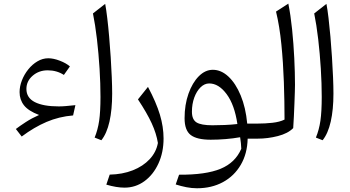

<svg xmlns="http://www.w3.org/2000/svg" viewBox="-20 -764 1928 1058"><path d="M195.3 -130.4Q136.2 -152.8 112.1 -183.8Q87.9 -214.8 87.9 -256.3Q87.9 -288.1 100.6 -320.8Q113.3 -353.5 135.5 -381.3Q157.7 -409.2 186.3 -426Q214.8 -442.9 246.1 -442.9Q274.9 -442.9 309.8 -429.4Q344.7 -416 365.2 -397.9L332 -351.1Q293 -376.5 242.7 -376.5Q194.3 -376.5 159.9 -346.7Q125.5 -316.9 125.5 -273.9Q125.5 -225.1 171.9 -201.4Q218.3 -177.7 303.7 -177.7Q322.8 -177.7 342 -179.4Q361.3 -181.2 395.5 -184.6L382.8 -127.9Q305.7 -121.6 236.8 -92.3Q168 -63 99.6 -11.7L67.4 -53.2Q89.8 -70.3 122.6 -91.6Q155.3 -112.8 195.3 -130.4Z M559.6 -742.7Q565.4 -711.9 571 -664.8Q576.7 -617.7 581.5 -561.8Q586.4 -505.9 590.1 -448.5Q593.8 -391.1 595.9 -339.1Q598.1 -287.1 598.1 -248Q598.1 -159.7 583.3 -94Q568.4 -28.3 538.6 8.8L501.5 -5.9Q519 -48.3 526.4 -98.6Q533.7 -148.9 533.7 -230Q533.7 -302.7 528.6 -385.7Q523.4 -468.8 514.2 -548.3Q504.9 -627.9 492.2 -689.9Z M881.3 -1Q881.3 75.7 853 137.2Q824.7 198.7 775.9 234.4Q727.1 270 666 270Q622.1 270 565.9 253.4L584.5 198.2Q654.8 196.8 711.4 174.6Q768.1 152.3 804.4 113.5Q840.8 74.7 850.1 23.9Q841.8 -28.3 815.9 -84.7Q790 -141.1 740.2 -216.3L795.4 -285.2Q840.8 -199.7 861.1 -132.3Q881.3 -64.9 881.3 -1Z M1152.8 -379.4Q1198.7 -379.4 1238.8 -342Q1278.8 -304.7 1306.4 -238Q1334 -171.4 1342.3 -83H1399.9V0H1344.7Q1342.8 83 1306.6 144.5Q1270.5 206.1 1208.3 239.7Q1146 273.4 1065.4 273.4Q1037.1 273.4 1007.1 267.6Q977.1 261.7 948.2 252.4L966.8 198.7Q1114.3 199.7 1195.6 166Q1276.9 132.3 1309.6 55.7Q1309.1 38.6 1307.4 24.2Q1305.7 9.8 1303.2 -7.8Q1265.1 -1 1223.6 2.4Q1182.1 5.9 1141.1 5.9Q1064.9 5.9 1031 -20Q997.1 -45.9 997.1 -112.3Q997.1 -187 1018.6 -247.6Q1040 -308.1 1075.4 -343.8Q1110.8 -379.4 1152.8 -379.4ZM1132.8 -304.2Q1106.9 -304.2 1085.2 -283Q1063.5 -261.7 1050.5 -226.3Q1037.6 -190.9 1037.6 -148.4Q1037.6 -105.5 1062.7 -89.6Q1087.9 -73.7 1150.4 -73.7Q1182.1 -73.7 1218.5 -75.2Q1254.9 -76.7 1288.1 -80.6Q1272.5 -186.5 1228.8 -245.4Q1185.1 -304.2 1132.8 -304.2Z M1568.8 -744.1Q1581.5 -681.2 1589.6 -602.1Q1597.7 -522.9 1601.6 -443.1Q1605.5 -363.3 1605.5 -296.9Q1605.5 -285.6 1604.7 -257.8Q1604 -230 1602.5 -194.3Q1601.1 -158.7 1599.4 -122.3Q1597.7 -85.9 1595.7 -58.1Q1566.4 -28.3 1511 -14.2Q1455.6 0 1399.9 0Q1384.3 0 1384.3 -31.7V-51.3Q1384.3 -83 1399.9 -83Q1440.9 -83 1481 -87.4Q1521 -91.8 1547.9 -105Q1547.9 -204.6 1544.2 -311.8Q1540.5 -418.9 1530.5 -519.5Q1520.5 -620.1 1501 -700.2Z M1778.8 -742.7Q1784.7 -711.9 1790.3 -664.8Q1795.9 -617.7 1800.8 -561.8Q1805.7 -505.9 1809.3 -448.5Q1813 -391.1 1815.2 -339.1Q1817.4 -287.1 1817.4 -248Q1817.4 -159.7 1802.5 -94Q1787.6 -28.3 1757.8 8.8L1720.7 -5.9Q1738.3 -48.3 1745.6 -98.6Q1752.9 -148.9 1752.9 -230Q1752.9 -302.7 1747.8 -385.7Q1742.7 -468.8 1733.4 -548.3Q1724.1 -627.9 1711.4 -689.9Z"/></svg>

Font: Pinar DS1 Regular
Style: Regular
Weight: 400
Designer: Amin Abedi
Version: Version 3.000